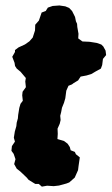

<svg xmlns="http://www.w3.org/2000/svg" viewBox="-20 -664 408 702"><path d="M133 18.4 121.6 8.4H108.8L84.8 -6.2L77.8 -14.6L72.6 -19.6L53.8 -37.4L41.2 -47.2L31.8 -64L36.6 -82L30 -101.4L21.8 -112.6L23.6 -130L34.6 -146.2L30.6 -160.4L34.2 -183.2L39.8 -203L41 -215.2L45.4 -231.2L46.4 -243.6L50.6 -269.6L55 -284.4L63.4 -295.6L61.2 -315.6L62.6 -328.6L74.6 -345.2L72.4 -366.2L74.4 -378.8L55.2 -401.6L41.2 -413.2L35 -422.8L33.2 -434.4L24.8 -456.4L34.8 -474V-481L47.6 -490.6L71.4 -501.6L87.6 -513L99.6 -526.6L108 -552.6L108.8 -573.6L122.2 -588.8L132.2 -618.2L147.2 -623.8L155 -636.2L172.6 -642.2L197.2 -644L218.8 -640.8L232.8 -635L243.6 -623.6L254.4 -602L257.6 -586.2L261.8 -577L262.6 -565.6L267 -540.4L266 -523.6L281.4 -512.4L307.6 -511.2L333.8 -507L350.4 -501.2L357.6 -494.2L366 -478.8L368 -462.6L356.4 -448.6L353.6 -426.2L348.8 -413.2L327.8 -401.6L313.6 -393.2L296.2 -388L274.8 -384L265.6 -370L249.6 -360.4L243 -355.4L230.4 -350.4L222.4 -332.4L218.8 -304.8L214 -288.2L206.6 -270L203.6 -254L200.2 -240.6L201.6 -225.2L198.4 -211.6L190.4 -193.6L191.2 -174.4L190 -155.6L214.2 -148.4L227.4 -138.4L235.2 -126.4L238.4 -114.6L253.6 -108.6L257.6 -100L271.8 -88.6L267.2 -56.8L265.4 -42L253.2 -14.6L233.2 3L222.8 7L195.6 14.4L176.4 16.6L152.2 15Z"/></svg>

Font: Winky Rough
Style: Italic
Weight: 400
Italic angle: -8.97852°
Designer: Simon Atzbach
Foundry: typofactur
Version: Version 1.206